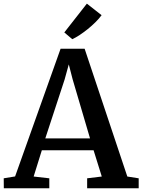

<svg xmlns="http://www.w3.org/2000/svg" viewBox="-29 -1010 764 1030"><path d="M52 -63.5 296 -748.5H425L654 -63L715 -53.5V0H438.5V-53.5L517 -63L473 -204H195.5L151.5 -63L235.5 -53.5V0H-8.5L-9 -53.5ZM454 -267.5 360.5 -585 340 -664.5 317.5 -583 214 -267.5ZM358.5 -800 316 -836 437 -990.5 516 -928.5Q502.5 -910 483 -890.8Q463.5 -871.5 441.8 -854Q420 -836.5 398.8 -822.5Q377.5 -808.5 359.5 -800Z"/></svg>

Font: Merriweather SemiBold
Style: Regular
Weight: 600
Version: Version 2.100